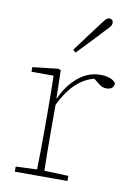

<svg xmlns="http://www.w3.org/2000/svg" viewBox="-85 -800 599 855"><g transform="rotate(10 215.0 -372.5)"><path d="M43 0V-23L139 -27Q140 -68 140.5 -120Q141 -172 141 -213V-263Q141 -314 140.5 -362Q140 -410 139 -451H39V-472L154 -485L166 -481L169 -354H171Q197 -414 243 -452.5Q289 -491 343 -491Q372 -491 390.5 -483Q409 -475 414 -464Q412 -436 380 -436Q365 -436 354 -443Q343 -450 329 -462L320 -469Q229 -447 170 -325V-213Q170 -172 170.5 -120Q171 -68 172 -27L281 -23V0ZM205 -580Q231 -615 257 -650Q283 -685 305 -714Q317 -731 324.5 -738Q332 -745 339 -745Q357 -745 357 -727Q357 -719 350.5 -710.5Q344 -702 329 -687Q306 -662 277 -631.5Q248 -601 217 -569Z"/></g></svg>

Font: Source Serif 4 SmText ExtraLight
Style: Regular
Weight: 200
Designer: Frank Grießhammer
Foundry: Adobe
Version: Version 4.005;hotconv 1.1.0;makeotfexe 2.6.0